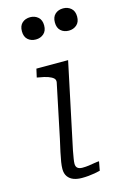

<svg xmlns="http://www.w3.org/2000/svg" viewBox="-119 -827 567 883"><g transform="rotate(-15 164.0 -385.0)"><path d="M118 -667Q140 -667 155.5 -680.5Q171 -694 171 -720Q171 -746 155.5 -759.5Q140 -773 118 -773Q95 -773 80 -759.5Q65 -746 65 -720Q65 -694 80 -680.5Q95 -667 118 -667ZM275 -667Q297 -667 312.5 -680.5Q328 -694 328 -720Q328 -746 312.5 -759.5Q297 -773 275 -773Q252 -773 237 -759.5Q222 -746 222 -720Q222 -694 237 -680.5Q252 -667 275 -667ZM158 3Q135 3 118 -3.5Q101 -10 91 -24Q81 -38 81 -60Q81 -74 84 -93Q87 -112 92.5 -137.5Q98 -163 106 -198L159 -452Q161 -464 153 -471.5Q145 -479 128.5 -485Q112 -491 86 -495L76 -497L85 -537H236L161 -182Q154 -152 150 -130Q146 -108 143.5 -93Q141 -78 141 -69Q141 -55 149 -48.5Q157 -42 172 -42Q188 -42 202.5 -44Q217 -46 230.5 -48.5Q244 -51 253 -51L245 -8Q234 -5 219.5 -2.5Q205 0 189.5 1.5Q174 3 158 3Z"/></g></svg>

Font: Roboto Serif ExtraLight
Style: Italic
Weight: 250
Italic angle: -10°
Designer: Greg Gazdowicz
Foundry: Commercial Type
Version: Version 1.008